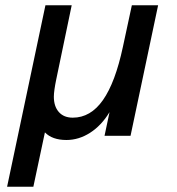

<svg xmlns="http://www.w3.org/2000/svg" viewBox="-20 -517 672 731"><path d="M7 194 153 -497H253L194 -214Q190 -195 187.5 -177.5Q185 -160 185 -149Q185 -112 204 -90.5Q223 -69 257 -69Q325 -69 372 -136Q419 -203 448 -339L482 -497H582L477 0H378L397 -90Q366 -39 323 -11.5Q280 16 233 16Q179 16 151 -13L107 194Z"/></svg>

Font: Wix Madefor Text Medium
Style: Italic
Weight: 500
Italic angle: -12°
Designer: Dalton Maag Ltd
Foundry: Dalton Maag Ltd
Version: Version 3.100